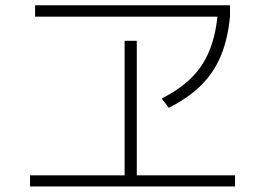

<svg xmlns="http://www.w3.org/2000/svg" viewBox="-20 -708 978 708"><path d="M90.8 -61.5H439.5V-557.6H484.4V-61.5H846.7V-20.5H90.8ZM109.4 -688.5H828.1V-646.5Q819.8 -563 794.2 -501.7Q768.6 -440.4 721.9 -393.8Q675.3 -347.2 602.5 -310.5L576.2 -344.7Q641.6 -377.9 684.1 -419.4Q726.6 -460.9 750.2 -516.4Q773.9 -571.8 781.7 -646.5H109.4Z"/></svg>

Font: Pretendard JP ExtraLight
Style: Regular
Weight: 200
Designer: Base glyphs from Inter by Rasmus Andersson; Hangeul glyphs from Noto Sans CJK(Source Han Sans) by Jang Soo-young and Kan
Foundry: Kil Hyung-jin
Version: Version 1.309